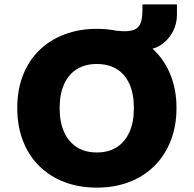

<svg xmlns="http://www.w3.org/2000/svg" viewBox="-20 -848 886 879"><path d="M423 11Q342 11 275 -14.5Q208 -40 159.5 -88Q111 -136 85 -203.5Q59 -271 59 -354Q59 -436 85 -503Q111 -570 159.5 -617.5Q208 -665 275.5 -690.5Q343 -716 423 -716Q504 -716 571 -690.5Q638 -665 686.5 -617.5Q735 -570 761.5 -503Q788 -436 788 -354Q788 -271 761.5 -203.5Q735 -136 686.5 -88Q638 -40 571 -14.5Q504 11 423 11ZM423 -150Q477 -150 514.5 -174Q552 -198 572.5 -243.5Q593 -289 593 -353Q593 -417 573 -462.5Q553 -508 515 -531.5Q477 -555 423 -555Q370 -555 332 -531.5Q294 -508 273.5 -462.5Q253 -417 253 -353Q253 -289 273.5 -243.5Q294 -198 332 -174Q370 -150 423 -150ZM531 -622 495 -709Q512 -708 525 -706.5Q538 -705 549 -705Q576 -705 594.5 -712Q613 -719 622.5 -739.5Q632 -760 632 -801V-828H790V-779Q790 -739 771.5 -703.5Q753 -668 721 -645Q689 -622 649 -622Z"/></svg>

Font: Nunito Sans 8pt Black
Style: Regular
Weight: 900
Version: Version 3.101;gftools[0.9.27]